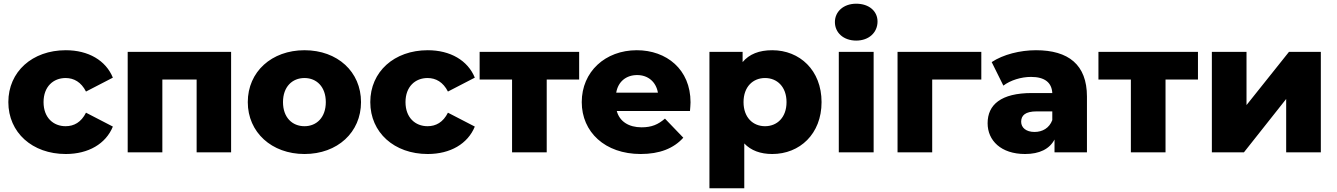

<svg xmlns="http://www.w3.org/2000/svg" viewBox="-20 -822 7212 1036"><path d="M335 9C457 9 551 -46 589 -139L444 -214C418 -162 379 -141 334 -141C268 -141 215 -187 215 -271C215 -355 268 -401 334 -401C379 -401 418 -379 444 -328L589 -403C551 -496 457 -551 335 -551C154 -551 25 -435 25 -271C25 -107 154 9 335 9Z M856 -393H1041V0H1227V-542H669V0H856Z M1623 9C1801 9 1928 -108 1928 -271C1928 -435 1801 -551 1623 -551C1446 -551 1317 -435 1317 -271C1317 -108 1446 9 1623 9ZM1623 -141C1557 -141 1507 -188 1507 -271C1507 -354 1557 -401 1623 -401C1688 -401 1738 -354 1738 -271C1738 -188 1688 -141 1623 -141Z M2288 9C2410 9 2504 -46 2542 -139L2397 -214C2371 -162 2332 -141 2287 -141C2221 -141 2168 -187 2168 -271C2168 -355 2221 -401 2287 -401C2332 -401 2371 -379 2397 -328L2542 -403C2504 -496 2410 -551 2288 -551C2107 -551 1978 -435 1978 -271C1978 -107 2107 9 2288 9Z M2930 -393H3105V-542H2568V-393H2743V0H2930Z M3305 -322C3315 -381 3358 -417 3418 -417C3477 -417 3520 -380 3530 -322ZM3437 9C3539 9 3615 -21 3667 -79L3568 -182C3531 -150 3496 -135 3442 -135C3372 -135 3323 -167 3308 -223H3703C3704 -238 3706 -256 3706 -270C3706 -448 3576 -551 3416 -551C3246 -551 3119 -435 3119 -271C3119 -110 3244 9 3437 9Z M4108 -141C4043 -141 3992 -188 3992 -271C3992 -354 4043 -401 4108 -401C4173 -401 4224 -354 4224 -271C4224 -188 4173 -141 4108 -141ZM3996 -48C4032 -10 4083 9 4147 9C4295 9 4413 -99 4413 -271C4413 -443 4295 -551 4147 -551C4076 -551 4023 -530 3987 -487V-542H3808V194H3996Z M4694 0V-542H4506V0ZM4600 -603C4669 -603 4715 -647 4715 -706C4715 -762 4669 -802 4600 -802C4531 -802 4485 -759 4485 -703C4485 -646 4531 -603 4600 -603Z M5010 -393H5275V-542H4823V0H5010Z M5658 -174C5642 -131 5605 -110 5562 -110C5517 -110 5490 -133 5490 -165C5490 -199 5512 -221 5574 -221H5658ZM5511 9C5589 9 5643 -18 5670 -69V0H5845V-301C5845 -473 5745 -551 5570 -551C5484 -551 5393 -528 5331 -487L5394 -360C5432 -389 5490 -407 5543 -407C5618 -407 5655 -376 5658 -320H5548C5381 -320 5309 -257 5309 -157C5309 -64 5381 9 5511 9Z M6269 -393H6444V-542H5907V-393H6082V0H6269Z M6692 0 6920 -288V0H7107V-542H6935L6706 -255V-542H6519V0Z"/></svg>

Font: Montserrat-Alt1 ExtBd
Style: Regular
Weight: 800
Designer: Differentunic
Foundry: Differentunic
Version: Version 7.222